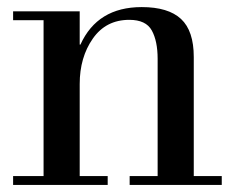

<svg xmlns="http://www.w3.org/2000/svg" viewBox="-20 -522 670 542"><path d="M17 -25H103V-465H17V-490H205V-396H207Q255 -502 380 -502Q455 -502 491 -468.5Q527 -435 527 -361V-25H606V0H346V-25H425V-356Q425 -406 408.5 -436Q392 -466 345 -466Q279 -466 242 -413Q205 -360 205 -285V-25H284V0H17Z"/></svg>

Font: Justus
Style: Oldstyle
Weight: 500
Version: Version 001.000